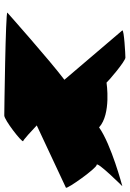

<svg xmlns="http://www.w3.org/2000/svg" viewBox="122 -714 592 875"><g transform="rotate(90 417.5 -276.0)"><path d="M37 -14C32 -6 489 0 506 0C526 0 628 -79 623 -86C623 -86 623 -80 551 -148L835 -281C841 -288 746 -421 731 -421C712 -421 828 -538 828 -538C828 -538 639 -488 560 -432C499 -488 356 -466 356 -466C351 -473 259 -552 242 -552C228 -552 115 -546 118 -538L343 -274C253 -206 37 -14 37 -14Z"/></g></svg>

Font: Ampere
Style: SuExtIta
Weight: 400
Version: Version 1